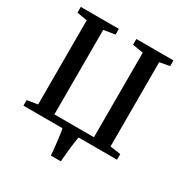

<svg xmlns="http://www.w3.org/2000/svg" viewBox="-210 -900 1188 1249"><g transform="rotate(30 384.5 -275.5)"><path d="M425 192H349.5Q349.5 181 347.5 160.8Q345.5 140.5 342.8 116.2Q340 92 337.2 68.2Q334.5 44.5 331.5 26Q328.5 7.5 326.5 0H33V-42L112 -54.5V-686.5L35 -700V-743H321V-700L236 -686.5V-51.5H533V-686.5L452.5 -700V-743H731V-700L656.5 -686.5V-53.5L736 -42V0H447Q444 18.5 440.5 42.2Q437 66 434 92Q431 118 428.8 143.8Q426.5 169.5 425 192Z"/></g></svg>

Font: Merriweather 60pt SemiBold
Style: Regular
Weight: 600
Version: Version 2.100